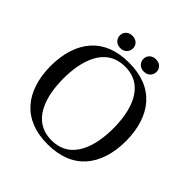

<svg xmlns="http://www.w3.org/2000/svg" viewBox="-219 -1013 1201 1201"><g transform="rotate(45 381.0 -413.0)"><path d="M219 -787C219 -759 240 -732 277 -732C315 -732 335 -759 335 -787C335 -815 315 -841 277 -841C240 -841 219 -815 219 -787ZM427 -787C427 -759 448 -732 485 -732C523 -732 543 -759 543 -787C543 -815 523 -841 485 -841C448 -841 427 -815 427 -787ZM48 -346C48 -234 79 -142 133 -82C189 -19 271 15 381 15C491 15 573 -19 629 -82C683 -142 714 -234 714 -346C714 -458 683 -550 629 -610C573 -673 491 -707 381 -707C271 -707 189 -673 133 -610C79 -550 48 -458 48 -346ZM160 -346C160 -493 203 -672 381 -672C559 -672 602 -493 602 -346C602 -199 559 -20 381 -20C203 -20 160 -199 160 -346Z"/></g></svg>

Font: Lingua Franca
Style: Regular
Weight: 400
Version: Version 1.19